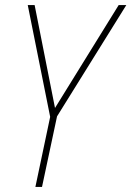

<svg xmlns="http://www.w3.org/2000/svg" viewBox="-20 -734 516 754"><path d="M119 0 177 -275 89 -714H116L196 -310L446 -714H476L204 -277L145 0Z"/></svg>

Font: Noto Sans UI SemiCondensed Thin
Style: Italic
Weight: 250
Width: 4
Italic angle: -12°
Designer: Monotype Design Team
Foundry: Monotype Imaging Inc.
Version: Version 1.901